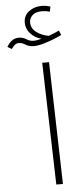

<svg xmlns="http://www.w3.org/2000/svg" viewBox="-149 -975 433 1009"><g transform="rotate(-5 67.5 -471.0)"><path d="M-65 -730 -87 -743Q-62 -786 -24 -786Q-2 -786 16 -774.5Q34 -763 53 -763Q61 -763 73 -765Q85 -767 95 -770Q59 -780 37 -805Q15 -830 15 -861Q15 -900 44 -921Q73 -942 110 -942Q135 -942 157 -934L151 -908Q131 -914 111 -914Q76 -914 59.5 -898Q43 -882 43 -861Q43 -828 72 -807.5Q101 -787 135 -782Q152 -788 164.5 -793.5Q177 -799 190 -805L200 -781Q187 -774 160 -763Q133 -752 103 -743.5Q73 -735 52 -735Q27 -735 9 -746.5Q-9 -758 -25 -758Q-39 -758 -48 -749.5Q-57 -741 -65 -730ZM106 0 88 -644H124L141 0Z"/></g></svg>

Font: Noto Sans Arabic UI XLt
Style: Regular
Weight: 200
Designer: Monotype Design Team, Nadine Chahine and Nizar Qandah
Foundry: Monotype Imaging Inc.
Version: Version 2.010; ttfautohint (v1.8.4.7-5d5b)